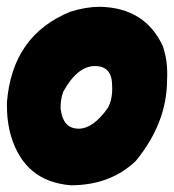

<svg xmlns="http://www.w3.org/2000/svg" viewBox="-29 -535 510 563"><path d="M264.2 -515.1Q396 -512.2 448.2 -400.4Q463.9 -355.5 460.9 -301.3Q460.9 -174.8 369.1 -63Q294.4 8.3 178.7 8.3Q43.5 -2.4 3.4 -135.7Q-9.3 -178.7 -8.8 -233.4Q6.3 -431.6 178.2 -501Q223.6 -515.1 264.2 -515.1ZM148.9 -215.3Q155.8 -157.7 201.7 -157.7Q244.1 -157.7 287.1 -218.3Q301.8 -244.6 299.8 -283.7Q299.8 -341.3 249.5 -341.3Q197.8 -341.3 156.2 -265.6Q147.5 -240.2 148.9 -215.3Z"/></svg>

Font: Lapsus Pro (theguybrush.com)
Style: Bold
Weight: 700
Designer: Jose Roses
Version: Version 1.00 February 9, 2018, initial release